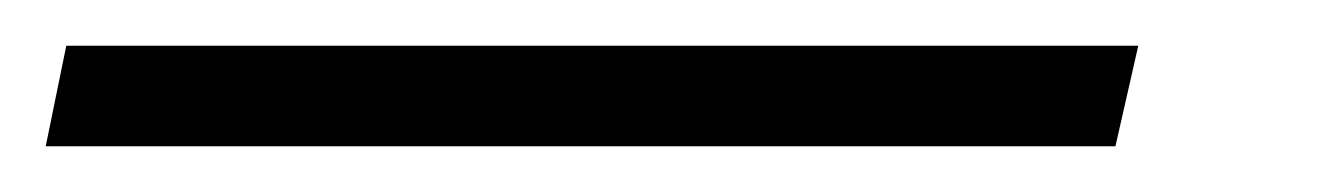

<svg xmlns="http://www.w3.org/2000/svg" viewBox="-108 63 587 84"><path d="M-88 127H380L390 83H-79Z"/></svg>

Font: Noto Serif Tamil Light
Style: Italic
Weight: 300
Italic angle: -12°
Designer: Indian Type Foundry, Tom Grace, and the Monotype Design Team
Foundry: Monotype Imaging Inc.
Version: Version 2.003